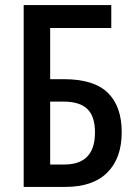

<svg xmlns="http://www.w3.org/2000/svg" viewBox="-20 -734 533 754"><path d="M73 0V-714H417V-624H177V-423H232Q349 -423 403.5 -369.5Q458 -316 458 -215Q458 -113 401.5 -56.5Q345 0 237 0ZM177 -88H233Q353 -88 353 -214Q353 -277 323 -306Q293 -335 229 -335H177Z"/></svg>

Font: Avrile Sans Condensed Medium
Style: Regular
Weight: 500
Width: 3
Designer: Monotype Design Team
Foundry: Monotype Imaging Inc.
Version: Version 2.001;September 10, 2019;FontCreator 11.5.0.2425 64-